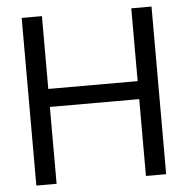

<svg xmlns="http://www.w3.org/2000/svg" viewBox="-52 -779 812 830"><g transform="rotate(-5 354.0 -364.0)"><path d="M72.3 -727.5H160.2V-411.6H547.9V-727.5H635.7V0H547.9V-333.5H160.2V0H72.3Z"/></g></svg>

Font: Intratopia Thin
Style: Regular
Weight: 100
Designer: Rasmus Andersson
Foundry: rsms
Version: Version 3.000;Glyphs 3.2.3 (3260)